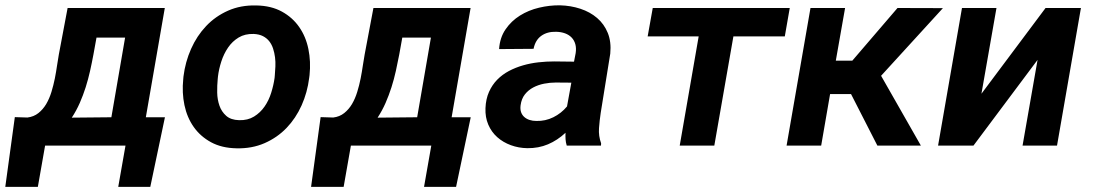

<svg xmlns="http://www.w3.org/2000/svg" viewBox="-73 -559 4201 737"><path d="M32.2 -107.9Q56.6 -110.8 74.5 -125Q92.3 -139.2 104.5 -159.9Q116.7 -180.7 124.5 -206.3Q132.3 -231.9 137.5 -257.8Q142.6 -283.7 146 -307.6Q149.4 -331.5 152.8 -349.6L186.5 -528.3H559.6L486.8 -108.9H560.1L503.9 158.2H380.9L408.7 0H100.1L72.3 158.2H-52.7L-16.1 -109.4ZM285.6 -349.6Q279.8 -318.4 272.7 -286.6Q265.6 -254.9 255.9 -224.1Q246.1 -193.4 233.2 -163.8Q220.2 -134.3 202.6 -107.4L354.5 -108.9L407.2 -414.6H297.4Z M631.3 -265.6Q638.2 -321.3 660.4 -371.3Q682.6 -421.4 718.3 -459Q753.9 -496.6 802.5 -518.1Q851.1 -539.6 910.6 -538.1Q967.8 -537.1 1008.8 -514.6Q1049.8 -492.2 1075.4 -455.3Q1101.1 -418.5 1110.8 -370.6Q1120.6 -322.8 1115.2 -270.5L1113.8 -259.8Q1106.9 -204.1 1084.7 -154.5Q1062.5 -105 1026.9 -67.9Q991.2 -30.8 942.6 -9.5Q894 11.7 835 10.3Q778.3 9.3 737.3 -12.9Q696.3 -35.2 670.7 -71.5Q645 -107.9 635 -155.5Q625 -203.1 630.4 -255.4ZM762.7 -255.4Q760.3 -231 760.7 -203.9Q761.2 -176.8 769.3 -153.6Q777.3 -130.4 795.2 -114.5Q813 -98.6 844.7 -97.7Q877.9 -96.7 902.1 -111.6Q926.3 -126.5 942.6 -150.1Q959 -173.8 968 -202.9Q977.1 -231.9 981 -259.8L981.9 -270Q983.4 -286.1 984.1 -304Q984.9 -321.8 982.7 -339.1Q980.5 -356.4 975.3 -372.3Q970.2 -388.2 960.7 -400.4Q951.2 -412.6 936.5 -420.2Q921.9 -427.7 900.9 -428.7Q867.2 -429.7 843 -415Q818.8 -400.4 802.5 -376.5Q786.1 -352.5 776.6 -323.2Q767.1 -293.9 763.7 -265.6Z M1206.1 -107.9Q1230.5 -110.8 1248.3 -125Q1266.1 -139.2 1278.3 -159.9Q1290.5 -180.7 1298.3 -206.3Q1306.2 -231.9 1311.3 -257.8Q1316.4 -283.7 1319.8 -307.6Q1323.2 -331.5 1326.7 -349.6L1360.4 -528.3H1733.4L1660.6 -108.9H1733.9L1677.7 158.2H1554.7L1582.5 0H1273.9L1246.1 158.2H1121.1L1157.7 -109.4ZM1459.5 -349.6Q1453.6 -318.4 1446.5 -286.6Q1439.5 -254.9 1429.7 -224.1Q1419.9 -193.4 1407 -163.8Q1394 -134.3 1376.5 -107.4L1528.3 -108.9L1581.1 -414.6H1471.2Z M2102.5 0Q2098.6 -12.7 2097.9 -24.7Q2097.2 -36.6 2097.7 -49.3Q2066.9 -20.5 2030.5 -5.1Q1994.1 10.3 1951.2 9.8Q1918 9.3 1887.9 -1.7Q1857.9 -12.7 1835.7 -32.5Q1813.5 -52.2 1801.3 -80.6Q1789.1 -108.9 1790.5 -144Q1792 -179.2 1804 -206.1Q1815.9 -232.9 1835.4 -252.9Q1855 -272.9 1880.4 -286.4Q1905.8 -299.8 1934.6 -308.1Q1963.4 -316.4 1993.9 -319.8Q2024.4 -323.2 2054.2 -323.2L2130.4 -322.3L2136.7 -355Q2139.6 -374 2135.5 -389.2Q2131.3 -404.3 2121.3 -414.8Q2111.3 -425.3 2096.2 -430.9Q2081.1 -436.5 2062 -437Q2027.8 -438 2004.9 -421.6Q1981.9 -405.3 1975.1 -371.6L1842.8 -370.6Q1845.7 -414.6 1867.7 -446.5Q1889.6 -478.5 1922.9 -499.3Q1956.1 -520 1996.3 -529.5Q2036.6 -539.1 2076.2 -538.6Q2117.7 -537.6 2154.8 -525.4Q2191.9 -513.2 2219 -490Q2246.1 -466.8 2260 -432.6Q2273.9 -398.4 2269.5 -353L2232.9 -126Q2228.5 -97.2 2226.3 -67.1Q2224.1 -37.1 2234.4 -8.8L2233.9 0ZM1985.8 -94.7Q2020.5 -93.8 2051 -108.9Q2081.5 -124 2103.5 -150.4L2120.1 -241.7L2060.1 -242.2Q2038.1 -242.2 2015.6 -237.8Q1993.2 -233.4 1974.1 -223.4Q1955.1 -213.4 1941.9 -196.8Q1928.7 -180.2 1925.3 -154.8Q1923.3 -139.6 1927.2 -128.4Q1931.2 -117.2 1939.5 -109.9Q1947.8 -102.5 1959.7 -98.6Q1971.7 -94.7 1985.8 -94.7Z M2939.5 -419.4H2742.2L2668.9 0H2536.1L2608.9 -419.4H2413.1L2432.6 -528.3H2958.5Z M3193.8 -197.8H3113.3L3079.1 0H2946.3L3038.1 -528.3H3170.9L3135.3 -326.2H3198.7L3372.1 -528.3L3546.4 -527.8L3309.1 -268.1L3461.9 0H3294.9Z M3940.4 -528.3H4076.2L3984.4 0H3852.1L3909.7 -329.1L3663.6 0H3527.8L3619.6 -528.3H3752L3694.3 -199.2Z"/></svg>

Font: Roboto Mono
Style: Bold Italic
Weight: 700
Designer: Google
Version: Version 2.000985; 2015; ttfautohint (v1.3)